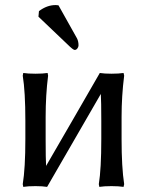

<svg xmlns="http://www.w3.org/2000/svg" viewBox="-20 -728 580 758"><path d="M80.1 -251Q80.1 -366.2 69.8 -429.2L71.8 -439.9Q89.8 -437 120.1 -437Q149.4 -437 168 -439.9L169.9 -429.2Q160.2 -353 160.2 -266.1V-179.2Q160.2 -101.1 162.1 -68.8V-73.2Q197.3 -133.8 268.3 -256.6Q339.4 -379.4 374 -439.9Q392.1 -437 419.9 -437Q449.2 -437 467.8 -439.9L470.2 -429.2Q460 -349.1 460 -266.1V-179.2Q460 -67.4 470.2 -1L467.8 9.8Q449.2 6.8 419.9 6.8Q390.6 6.8 372.1 9.8L370.1 -1Q379.9 -61 379.9 -179.2V-251Q379.9 -327.6 377.9 -360.8V-356.9Q343.3 -296.4 272 -173.6Q200.7 -50.8 166 9.8Q147.5 6.8 120.1 6.8Q89.8 6.8 71.8 9.8L69.8 -1Q80.1 -64 80.1 -179.2ZM210.9 -707 284.2 -576.2Q290 -564.5 290 -548.8Q290 -542.5 285.4 -536.6Q280.8 -530.8 274.9 -530.8Q268.6 -530.8 246.1 -553.2L131.8 -662.1L133.8 -684.1Q165.5 -708 199.2 -708Q202.6 -708 206.5 -707.5Q210.4 -707 210.9 -707Z"/></svg>

Font: Linear Smooth Low Contrast
Style: Regular
Weight: 500
Designer: Philipp H. Poll, Flanker
Foundry: Philipp H. Poll, reworked by Flanker
Version: Version 1.010 | FøM Fix